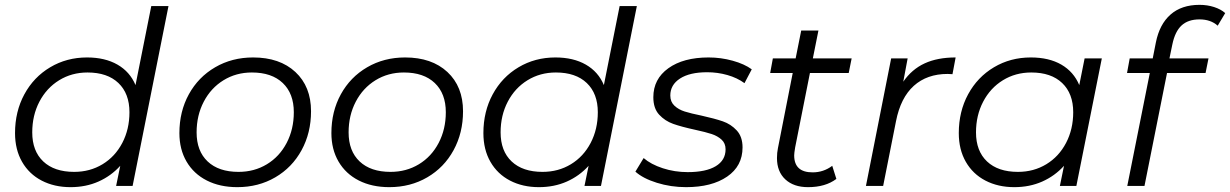

<svg xmlns="http://www.w3.org/2000/svg" viewBox="-20 -767 5074 792"><path d="M675 -742 527 0H459L476 -83Q438 -41 386 -18Q334 5 271 5Q204 5 152 -22Q100 -49 71 -99.5Q42 -150 42 -218Q42 -307 80.5 -378Q119 -449 187 -489.5Q255 -530 339 -530Q413 -530 464.5 -500.5Q516 -471 539 -416L604 -742ZM514 -304Q514 -381 468.5 -424.5Q423 -468 341 -468Q276 -468 224 -436Q172 -404 142.5 -347.5Q113 -291 113 -221Q113 -144 158.5 -101Q204 -58 286 -58Q351 -58 403 -89.5Q455 -121 484.5 -177.5Q514 -234 514 -304Z M720 -218Q720 -307 759 -378Q798 -449 867.5 -489.5Q937 -530 1024 -530Q1134 -530 1198.5 -470Q1263 -410 1263 -308Q1263 -219 1224 -147.5Q1185 -76 1115.5 -35.5Q1046 5 959 5Q887 5 833 -22.5Q779 -50 749.5 -100.5Q720 -151 720 -218ZM1192 -304Q1192 -381 1146.5 -424.5Q1101 -468 1019 -468Q954 -468 902 -436Q850 -404 820.5 -347.5Q791 -291 791 -221Q791 -144 836.5 -101Q882 -58 964 -58Q1029 -58 1081 -89.5Q1133 -121 1162.5 -177.5Q1192 -234 1192 -304Z M1347 -218Q1347 -307 1386 -378Q1425 -449 1494.5 -489.5Q1564 -530 1651 -530Q1761 -530 1825.5 -470Q1890 -410 1890 -308Q1890 -219 1851 -147.5Q1812 -76 1742.5 -35.5Q1673 5 1586 5Q1514 5 1460 -22.5Q1406 -50 1376.5 -100.5Q1347 -151 1347 -218ZM1819 -304Q1819 -381 1773.5 -424.5Q1728 -468 1646 -468Q1581 -468 1529 -436Q1477 -404 1447.5 -347.5Q1418 -291 1418 -221Q1418 -144 1463.5 -101Q1509 -58 1591 -58Q1656 -58 1708 -89.5Q1760 -121 1789.5 -177.5Q1819 -234 1819 -304Z M2607 -742 2459 0H2391L2408 -83Q2370 -41 2318 -18Q2266 5 2203 5Q2136 5 2084 -22Q2032 -49 2003 -99.5Q1974 -150 1974 -218Q1974 -307 2012.5 -378Q2051 -449 2119 -489.5Q2187 -530 2271 -530Q2345 -530 2396.5 -500.5Q2448 -471 2471 -416L2536 -742ZM2446 -304Q2446 -381 2400.5 -424.5Q2355 -468 2273 -468Q2208 -468 2156 -436Q2104 -404 2074.5 -347.5Q2045 -291 2045 -221Q2045 -144 2090.5 -101Q2136 -58 2218 -58Q2283 -58 2335 -89.5Q2387 -121 2416.5 -177.5Q2446 -234 2446 -304Z M2601 -59 2635 -115Q2665 -89 2714 -73Q2763 -57 2817 -57Q2892 -57 2932.5 -81.5Q2973 -106 2973 -151Q2973 -176 2956.5 -191Q2940 -206 2916 -214Q2892 -222 2846 -232Q2791 -244 2757 -256Q2723 -268 2699 -294Q2675 -320 2675 -366Q2675 -441 2737 -485.5Q2799 -530 2903 -530Q2954 -530 3002.5 -516.5Q3051 -503 3081 -481L3051 -424Q3021 -446 2980.5 -457.5Q2940 -469 2897 -469Q2825 -469 2785 -443Q2745 -417 2745 -373Q2745 -347 2762 -331Q2779 -315 2804.5 -307Q2830 -299 2874 -290Q2928 -278 2961.5 -266.5Q2995 -255 3019 -229Q3043 -203 3043 -159Q3043 -82 2979.5 -38.5Q2916 5 2810 5Q2747 5 2689.5 -13Q2632 -31 2601 -59Z M3260 -159Q3256 -135 3256 -126Q3256 -56 3332 -56Q3377 -56 3413 -83L3430 -29Q3385 5 3313 5Q3254 5 3219.5 -27Q3185 -59 3185 -115Q3185 -137 3189 -156L3250 -466H3157L3168 -526H3262L3285 -641H3356L3333 -526H3493L3481 -466H3321Z M3922 -530 3909 -461 3889 -462Q3804 -462 3749.5 -413Q3695 -364 3676 -267L3623 0H3552L3656 -526H3724L3706 -430Q3741 -481 3794 -505.5Q3847 -530 3922 -530Z M4525 -526 4420 0H4352L4369 -83Q4331 -41 4279 -18Q4227 5 4164 5Q4097 5 4045 -22Q3993 -49 3964 -99.5Q3935 -150 3935 -218Q3935 -307 3973.5 -378Q4012 -449 4080 -489.5Q4148 -530 4232 -530Q4307 -530 4358 -500.5Q4409 -471 4432 -416L4454 -526ZM4407 -304Q4407 -381 4361.5 -424.5Q4316 -468 4234 -468Q4169 -468 4117 -436Q4065 -404 4035.5 -347.5Q4006 -291 4006 -221Q4006 -144 4051.5 -101Q4097 -58 4179 -58Q4244 -58 4296 -89.5Q4348 -121 4377.5 -177.5Q4407 -234 4407 -304Z M4816 -584 4804 -526H4965L4953 -466H4794L4701 0H4630L4723 -466H4629L4640 -526H4735L4748 -592Q4763 -667 4808.5 -707Q4854 -747 4928 -747Q4960 -747 4988 -738Q5016 -729 5034 -713L5003 -661Q4974 -687 4928 -687Q4881 -687 4854 -662Q4827 -637 4816 -584Z"/></svg>

Font: Idrija
Style: Italic
Weight: 400
Italic angle: -11.3°
Designer: Julieta Ulanovsky
Foundry: Julieta Ulanovsky
Version: Version 7.200